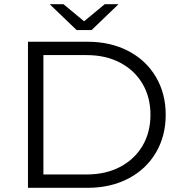

<svg xmlns="http://www.w3.org/2000/svg" viewBox="-20 -900 866 920"><path d="M114 -700H399Q510 -700 595 -655.5Q680 -611 727 -531.5Q774 -452 774 -350Q774 -248 727 -168.5Q680 -89 595 -44.5Q510 0 399 0H114ZM395 -64Q487 -64 556 -100.5Q625 -137 663 -201.5Q701 -266 701 -350Q701 -434 663 -498.5Q625 -563 556 -599.5Q487 -636 395 -636H188V-64ZM548 -880 419 -756H347L218 -880H284L383 -798L482 -880Z"/></svg>

Font: Idrija
Style: Regular
Weight: 400
Designer: Julieta Ulanovsky
Foundry: Julieta Ulanovsky
Version: Version 7.200